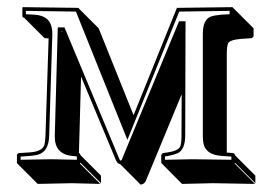

<svg xmlns="http://www.w3.org/2000/svg" viewBox="-20 -451 756 532"><path d="M43 -431.2 196.8 -429.2 253.4 -372.6 350.1 -131.8 470.2 -429.2 624 -431.2 626 -429.2 682.6 -372.6V-350.6Q680.7 -346.7 676.8 -345.2L648.4 -343.3Q616.7 -340.8 611.8 -330.6Q608.4 -321.8 608.4 -300.3V-28.3L625 -26.9Q627.9 -25.9 629.4 -25.4Q630.9 -22.9 630.9 -21L687.5 35.6V56.6L630.9 0L629.9 2L686.5 58.6L569.3 56.6L484.4 58.6L428.2 2L426.8 0V-21Q428.2 -25.9 432.1 -26.9L444.8 -28.8Q475.1 -33.2 480 -46.4Q482.9 -55.7 482.9 -76.2L483.4 -189.9L383.8 50.8Q378.4 60.1 369.6 60.5L313 3.9Q309.1 2.9 306.6 1Q303.7 -2.4 301.8 -5.9L204.6 -238.8L198.7 -26.9Q200.7 -25.9 201.7 -25.4Q202.6 -22.9 203.1 -21L259.8 35.6V56.6L203.1 0L201.2 2L257.8 58.6L178.7 56.6L84.5 58.6L27.8 2L26.9 0V-22Q28.8 -25.9 33.2 -26.9L63 -28.8Q96.2 -31.2 102.5 -48.3Q105.5 -58.1 106 -75.2L114.7 -344.7L103.5 -345.2L46.9 -401.9Q43.9 -402.3 43 -403.3Q42 -405.3 42 -407.2V-429.2ZM153.3 -361.3 151.9 -365.2H149.9ZM483.9 -380.9V-381.8H482.9ZM51.8 -420.9V-411.6L76.7 -410.2Q120.6 -407.2 124.5 -367.2Q125 -361.8 125 -356.9L116.2 -74.7Q115.2 -32.2 86.9 -22.9Q76.7 -20 63.5 -19L37.1 -17.1V-8.3L122.1 -9.8L192.9 -8.3V-17.6L178.7 -19Q138.2 -23.9 132.8 -59.1Q131.8 -66.9 131.8 -75.2L140.1 -375H158.7L311 -9.8Q312.5 -6.8 313.5 -5.9Q315.4 -5.9 316.9 -7.8Q317.9 -9.3 317.9 -9.8L476.1 -392.1H494.1L493.2 -76.2Q493.2 -36.6 472.2 -26.4Q461.9 -22 446.3 -19L437 -17.6V-8.3L513.2 -9.8L621.1 -8.3V-17.1L594.2 -19Q550.8 -22 543.9 -52.7Q542 -62.5 542 -76.2V-356.9Q542 -396 563.5 -404.8Q574.2 -408.7 591.3 -410.2L616.2 -411.6V-420.9L476.6 -418.9L333 -63.5L190.4 -418.9Z"/></svg>

Font: Linux Biolinum Shadow O
Style: Bold
Weight: 700
Designer: Philipp H. Poll
Foundry: Philipp H. Poll
Version: Version 0.9.2